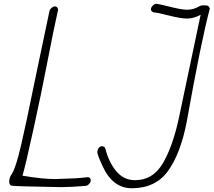

<svg xmlns="http://www.w3.org/2000/svg" viewBox="-20 -991 1139 1024"><path d="M34 -6Q29 -12 29 -23Q29 -44 44 -65Q65 -98 93 -219Q121 -340 159 -528Q162 -542 183 -643Q209 -763 244 -933Q247 -943 256 -950Q265 -957 273 -957Q287 -957 290 -940Q268 -844 227 -632Q203 -506 159.5 -307Q116 -108 100 -54Q207 -36 273 -36Q347 -38 381 -40Q415 -42 447 -46Q464 -46 464 -29Q464 -21 457 -12Q450 -3 440 0Q360 7 306 7Q182 5 116.5 3Q51 1 43.5 -0.5Q36 -2 34 -6ZM528 -103Q499 -166 499 -179Q499 -192 506.5 -201.5Q514 -211 522 -211Q539 -211 542 -198Q560 -126 600 -78Q640 -30 700 -30Q797 -30 850.5 -123.5Q904 -217 936 -371L1050 -912Q1013 -892 977 -892Q945 -892 873 -910Q825 -923 799 -925Q785 -931 785 -941Q785 -951 793.5 -960Q802 -969 813 -971Q830 -969 878 -957Q948 -939 978 -939Q1012 -939 1044 -958Q1053 -963 1063 -962.5Q1073 -962 1080 -962Q1094 -962 1099 -945Q1053 -774 975 -337Q942 -170 875.5 -78.5Q809 13 683 13Q582 13 528 -103Z"/></svg>

Font: Bad Script
Style: Regular
Weight: 400
Italic angle: -10°
Designer: Roman Shchyukin (Gaslight Type Foundry), Cyreal (Charset Expansion)
Foundry: Gaslight
Version: Version 2.000